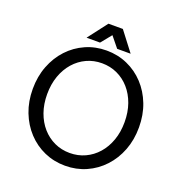

<svg xmlns="http://www.w3.org/2000/svg" viewBox="-156 -1021 1093 1163"><g transform="rotate(20 391.0 -440.0)"><path d="M141.6 -361.3Q141.6 -425.3 160.4 -478.3Q179.2 -531.2 213.1 -569.8Q247.1 -608.4 292.5 -629.4Q337.9 -650.4 391.1 -650.4Q444.3 -650.4 489.7 -629.4Q535.2 -608.4 569.1 -569.8Q603 -531.2 621.8 -478.3Q640.6 -425.3 640.6 -361.3Q640.6 -297.4 621.8 -244.4Q603 -191.4 569.1 -152.8Q535.2 -114.3 489.7 -93.3Q444.3 -72.3 391.1 -72.3Q337.9 -72.3 292.5 -93.3Q247.1 -114.3 213.1 -152.8Q179.2 -191.4 160.4 -244.4Q141.6 -297.4 141.6 -361.3ZM48.8 -361.3Q48.8 -280.8 75 -213.1Q101.1 -145.5 147.7 -95.5Q194.3 -45.4 256.6 -17.8Q318.8 9.8 391.1 9.8Q463.4 9.8 525.6 -17.8Q587.9 -45.4 634.5 -95.5Q681.2 -145.5 707.3 -213.1Q733.4 -280.8 733.4 -361.3Q733.4 -441.9 707.3 -509.5Q681.2 -577.1 634.5 -627.2Q587.9 -677.2 525.6 -704.8Q463.4 -732.4 391.1 -732.4Q318.8 -732.4 256.6 -704.8Q194.3 -677.2 147.7 -627.2Q101.1 -577.1 75 -509.5Q48.8 -441.9 48.8 -361.3ZM446.3 -763.7H533.2L437.5 -888.7H344.7ZM335.9 -763.7 437.5 -888.7H344.7L249 -763.7Z"/></g></svg>

Font: Giphurs SC
Style: Regular
Weight: 400
Version: Version 0.920